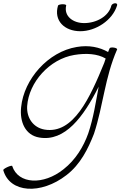

<svg xmlns="http://www.w3.org/2000/svg" viewBox="-21 -834 741 1181"><path d="M336 -800C308 -707 376 -642 473 -642C568 -642 671 -709 699 -800C702 -808 697 -814 688 -814C678 -814 667 -808 664 -800C648 -733 571 -692 497 -692C427 -692 371 -735 386 -800C388 -804 379 -808 365 -808C351 -808 338 -804 336 -800ZM654 -538C650 -530 647 -522 644 -514C591 -544 526 -558 451 -545C275 -516 126 -347 109 -175C99 -84 135 -2 221 12C379 39 493 -116 586 -301C568 -205 554 -109 522 -14C493 68 444 149 370 207C247 306 91 300 54 187C54 184 41 186 26 193C10 200 -2 209 -1 212C38 354 231 365 388 243C474 177 521 81 557 -11C614 -184 624 -358 699 -529C702 -533 694 -539 681 -541C669 -543 657 -542 654 -538ZM253 -37C184 -49 142 -108 146 -181C156 -328 284 -471 436 -496C508 -508 578 -504 629 -474C626 -465 623 -456 620 -447C533 -234 431 -7 253 -37Z"/></svg>

Font: Nupuram Thin Italic
Style: Regular
Weight: 100
Designer: Santhosh Thottingal (santhosh.thottingal@gmail.com)
Foundry: SMC
Version: Version 1.000